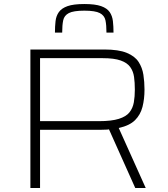

<svg xmlns="http://www.w3.org/2000/svg" viewBox="-20 -934 837 954"><path d="M131 0V-688H499Q569 -688 609.5 -671.5Q650 -655 668.5 -626.5Q687 -598 692.5 -562.5Q698 -527 698 -489Q698 -442 688 -403Q678 -364 651 -337Q624 -310 570 -298L704 0H652L514 -308L545 -297Q530 -291 512.5 -290Q495 -289 478 -289H179V0ZM179 -332H472Q534 -332 570.5 -343.5Q607 -355 623.5 -376Q640 -397 645 -425.5Q650 -454 650 -489Q650 -524 646 -552Q642 -580 627 -601Q612 -622 579.5 -633.5Q547 -645 491 -645H179ZM399 -914Q453 -914 482.5 -903.5Q512 -893 525 -874Q538 -855 541 -829Q544 -803 544 -772H509Q509 -809 504 -833Q499 -857 476 -869Q453 -881 399 -881Q345 -881 322 -869Q299 -857 294 -833Q289 -809 289 -772H253Q253 -803 256 -829Q259 -855 272.5 -874Q286 -893 315.5 -903.5Q345 -914 399 -914Z"/></svg>

Font: Saira Expanded ExtraLight
Style: Regular
Weight: 250
Width: 7
Designer: Hector Gatti with collaboration of the Omnibus-Type team
Foundry: Omnibus-Type
Version: Version 1.101